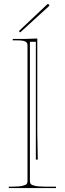

<svg xmlns="http://www.w3.org/2000/svg" viewBox="-20 -958 330 978"><path d="M76.2 -799.8 220.2 -935.5Q224.6 -939.5 228.5 -935.5Q233.4 -930.7 229.5 -926.8L83 -793ZM24.9 0V-7.3H44.9Q77.1 -7.3 94.5 -11.5Q111.8 -15.6 116 -21Q120.1 -26.4 120.1 -35.2V-727.5Q120.1 -741.2 108.4 -746.8Q96.7 -752.4 67.4 -752.4H44.9V-759.8H109.9L169.9 -761.7V-284.7L172.4 -145H162.6V-745.1H132.3V-35.2Q132.3 -26.4 136.5 -21Q140.6 -15.6 158 -11.5Q175.3 -7.3 207.5 -7.3H265.1V0Z"/></svg>

Font: ZnikomitNo25
Style: Regular
Weight: 100
Designer: gluk
Foundry: gluk
Version: Version 0.56